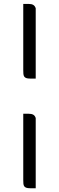

<svg xmlns="http://www.w3.org/2000/svg" viewBox="-20 -770 309 1008"><path d="M167.5 -357.4H139.2Q125.5 -357.4 117.9 -360.1Q110.4 -362.8 106.9 -368.4Q103.5 -374 102.8 -382.1Q102.1 -390.1 102.1 -401.4V-749.5H129.4Q146 -749.5 154.8 -744.1Q163.6 -738.8 167.5 -726.6ZM167.5 218.3H139.2Q125.5 218.3 117.9 215.6Q110.4 212.9 106.9 207.5Q103.5 202.1 102.8 194.1Q102.1 186 102.1 174.8V-172.9H129.4Q146 -172.9 154.8 -167.7Q163.6 -162.6 167.5 -150.4Z"/></svg>

Font: Tienne
Style: Regular
Weight: 400
Designer: vernon adams
Foundry: vernon adams
Version: Version 1.001